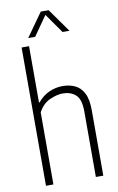

<svg xmlns="http://www.w3.org/2000/svg" viewBox="-106 -1048 681 1105"><g transform="rotate(-10 235.0 -496.0)"><path d="M70 0V-808H113.5V-479H117Q146.5 -514.5 184.2 -531.5Q222 -548.5 263.5 -548.5Q303.5 -548.5 335.5 -533.5Q367.5 -518.5 386.2 -482.5Q405 -446.5 405 -383V0H361.5V-384Q361.5 -454 332.5 -480.2Q303.5 -506.5 256.5 -506.5Q223.5 -506.5 181.8 -488.2Q140 -470 113.5 -421.5V0ZM117 -855 214.5 -992.5H260.5L358 -855H317.5L237.5 -969L157.5 -855Z"/></g></svg>

Font: Encode Sans Condensed Condensed ExtraLight
Style: Regular
Weight: 200
Width: 3
Designer: Multiple Designers
Foundry: Impallari Type
Version: Version 3.000; ttfautohint (v1.8.3) -l 8 -r 50 -G 200 -x 14 